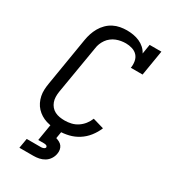

<svg xmlns="http://www.w3.org/2000/svg" viewBox="-228 -856 1056 1189"><g transform="rotate(30 300.0 -261.5)"><path d="M265 8Q242 8 219 5.5Q196 3 175 -3.5Q154 -10 135.5 -21.5Q117 -33 102.5 -48.5Q88 -64 78.5 -83.5Q69 -103 64.5 -124.5Q60 -146 61 -169Q62 -192 66 -215L123 -560Q127 -584 134.5 -607Q142 -630 154.5 -652Q167 -674 185.5 -692.5Q204 -711 226.5 -722.5Q249 -734 273.5 -738.5Q298 -743 321 -743Q345 -743 368 -739Q391 -735 411.5 -726Q432 -717 449 -702Q466 -687 476 -667L487 -735H571L541 -554H457Q461 -577 457 -600.5Q453 -624 438.5 -640Q424 -656 401.5 -663Q379 -670 356 -670Q339 -670 321.5 -667Q304 -664 287.5 -657.5Q271 -651 256 -639.5Q241 -628 230.5 -613Q220 -598 213.5 -581.5Q207 -565 205 -548L147 -203Q144 -184 144.5 -165.5Q145 -147 151 -130.5Q157 -114 168 -101Q179 -88 194.5 -80Q210 -72 228 -69Q246 -66 265 -66Q288 -66 311.5 -71.5Q335 -77 355.5 -90.5Q376 -104 391.5 -123.5Q407 -143 416 -166L495 -143Q481 -109 457.5 -79Q434 -49 402.5 -29Q371 -9 335.5 -0.5Q300 8 265 8ZM107 220 119 150H219Q223 150 227.5 149.5Q232 149 236.5 147.5Q241 146 245 143Q249 140 250 135Q250 135 250 135Q250 135 250 135Q250 131 247.5 127.5Q245 124 241 122.5Q237 121 232.5 120.5Q228 120 224 120H184L204 0H284L275 54Q288 58 300 64.5Q312 71 319.5 81.5Q327 92 329.5 106Q332 120 329 135Q326 154 314.5 172Q303 190 285 201Q267 212 247 216Q227 220 207 220Z"/></g></svg>

Font: Iosevka Curly Slab Extended
Style: Italic
Weight: 400
Width: 7
Italic angle: -9°
Monospace: yes
Designer: Belleve Invis
Foundry: Belleve Invis
Version: Version 11.1.0; ttfautohint (v1.8.3)